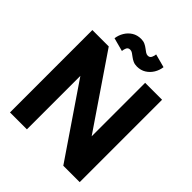

<svg xmlns="http://www.w3.org/2000/svg" viewBox="-242 -1045 1191 1191"><g transform="rotate(45 353.5 -449.0)"><path d="M191.6 -722.7H47.9V0H196.3V-469.1L515.6 0H659.4V-722.7H510.9V-253.5ZM269.3 -760.4Q270.1 -773.8 276.3 -788.3Q282.5 -802.8 300.7 -802.8Q311.2 -802.8 321.3 -796Q331.4 -789.3 342.9 -780.3Q354.3 -771.4 369 -764.6Q383.7 -757.8 403.2 -757.8Q436.6 -757.8 462.1 -773.7Q487.5 -789.6 503.3 -815.6Q519 -841.7 522.9 -872L434.6 -895.6Q433.8 -882.1 427 -867.6Q420.2 -853.1 403.2 -853.1Q392.7 -853.1 382.6 -859.9Q372.5 -866.7 361 -875.6Q349.6 -884.6 335 -891.4Q320.4 -898.1 300.7 -898.1Q267.3 -898.1 241.8 -882.3Q216.4 -866.4 200.8 -840.5Q185.2 -814.6 181 -784Z"/></g></svg>

Font: Giphurs SC
Style: Regular
Weight: 400
Version: Version 0.920